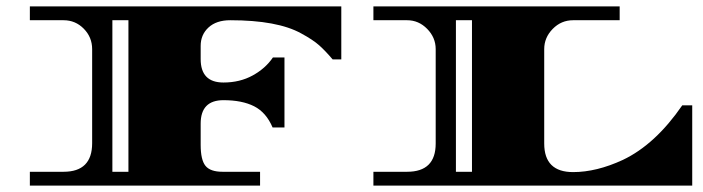

<svg xmlns="http://www.w3.org/2000/svg" viewBox="-20 -578 2190 598"><path d="M673 -43H790V0H73V-43H178Q267 -43 267 -132V-425Q267 -462 241 -488.5Q215 -515 178 -515H73V-558H1043V-393H1016Q994 -419 974.5 -436.5Q955 -454 918 -474Q844 -515 697 -515Q654 -515 629.5 -492.5Q605 -470 605 -435V-394Q605 -321 676 -321Q727 -321 767 -343Q807 -365 830 -399H866V-181H829Q809 -228 771.5 -247Q734 -266 676 -266Q605 -266 605 -193V-127Q605 -80 620 -61.5Q635 -43 673 -43ZM330 -43H380V-515H330ZM1675 -425V-131Q1675 -42 1765 -42Q1838 -42 1920 -80Q2021 -128 2105 -250H2136V0H1143V-43H1248Q1337 -43 1337 -131V-425Q1337 -461 1310.5 -488Q1284 -515 1248 -515H1143V-558H1910V-515H1765Q1728 -515 1701.5 -488Q1675 -461 1675 -425ZM1400 -43H1450V-515H1400Z"/></svg>

Font: Diplomata SC
Style: Regular
Weight: 400
Width: 7
Designer: Eduardo Rodriguez Tunni
Foundry: Eduardo Rodriguez Tunni
Version: Version 1.001